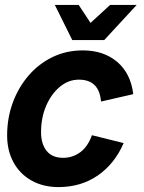

<svg xmlns="http://www.w3.org/2000/svg" viewBox="-20 -748 587 781"><path d="M218 13Q155 13 107.5 -14Q60 -41 34.5 -88.5Q9 -136 9 -197Q9 -268 32 -330.5Q55 -393 96.5 -441Q138 -489 194 -516Q250 -543 317 -543Q402 -543 457 -496Q512 -449 522 -365L391 -335Q387 -380 364.5 -402Q342 -424 301 -424Q258 -424 223 -394.5Q188 -365 167.5 -317Q147 -269 147 -210Q147 -163 169.5 -134.5Q192 -106 237 -106Q275 -106 306 -128.5Q337 -151 354 -198L483 -166Q446 -81 377.5 -34Q309 13 218 13ZM309 -585 319 -628 428 -728H536L404 -585ZM274 -585 203 -728H300L366 -628L369 -585Z"/></svg>

Font: Radio Canada Big SemiBold
Style: Italic
Weight: 600
Italic angle: -12°
Designer: Étienne Aubert Bonn
Foundry: Coppers and Brasses
Version: Version 1.001